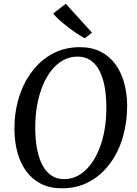

<svg xmlns="http://www.w3.org/2000/svg" viewBox="-20 -1008 739 1038"><path d="M315 10Q250 10 202 -14.2Q154 -38.5 122.2 -81.8Q90.5 -125 74.8 -182Q59 -239 58 -304.5Q57 -397 81.5 -478.2Q106 -559.5 152.8 -621.2Q199.5 -683 264.8 -718Q330 -753 411.5 -753Q477 -753 525 -728.2Q573 -703.5 604.2 -660.2Q635.5 -617 651 -560.8Q666.5 -504.5 667.5 -441Q668 -348.5 644.2 -267Q620.5 -185.5 574.2 -123.2Q528 -61 462.5 -25.5Q397 10 315 10ZM326.5 -39.5Q368 -39.5 403.5 -59.2Q439 -79 467.2 -115Q495.5 -151 515.5 -200Q535.5 -249 545.5 -307.8Q555.5 -366.5 555 -432Q554.5 -494 544.8 -543.8Q535 -593.5 515.8 -629Q496.5 -664.5 467.5 -683.2Q438.5 -702 399 -702Q357.5 -702 322 -682.5Q286.5 -663 258.2 -627.5Q230 -592 210.2 -543.5Q190.5 -495 180.2 -436.5Q170 -378 170.5 -312.5Q171 -250 181 -199.5Q191 -149 210.5 -113.2Q230 -77.5 259 -58.5Q288 -39.5 326.5 -39.5ZM438.5 -801Q420.5 -810.5 396.2 -826.5Q372 -842.5 347 -861.8Q322 -881 300.8 -900Q279.5 -919 267.5 -935L335.5 -987.5L477.5 -831.5Z"/></svg>

Font: Merriweather 28pt
Style: Italic
Weight: 400
Italic angle: -7.8°
Version: Version 2.101